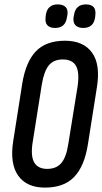

<svg xmlns="http://www.w3.org/2000/svg" viewBox="-20 -846 465 872"><path d="M184 6Q101 6 62.5 -48.5Q24 -103 40 -205L81 -466Q97 -565 143 -613Q189 -661 275 -661Q359 -661 398 -607Q437 -553 420 -449L379 -189Q363 -90 316.5 -42Q270 6 184 6ZM194 -79Q236 -79 258.5 -105.5Q281 -132 290 -191L332 -451Q342 -516 325.5 -546Q309 -576 265 -576Q224 -576 202 -549.5Q180 -523 170 -463L129 -204Q118 -139 135 -109Q152 -79 194 -79ZM358 -719Q335 -719 323 -731Q311 -743 314 -767L316 -777Q323 -826 370 -826Q394 -826 405 -814Q416 -802 413 -777L412 -767Q405 -719 358 -719ZM230 -719Q207 -719 195.5 -731Q184 -743 187 -767L188 -777Q195 -826 242 -826Q266 -826 278 -814Q290 -802 286 -777L284 -767Q277 -719 230 -719Z"/></svg>

Font: Sofia Sans Extra Condensed SemiBold
Style: Italic
Weight: 600
Italic angle: -9°
Designer: Botio Nikoltchev, Ani Petrova
Foundry: lettersoup
Version: Version 4.101